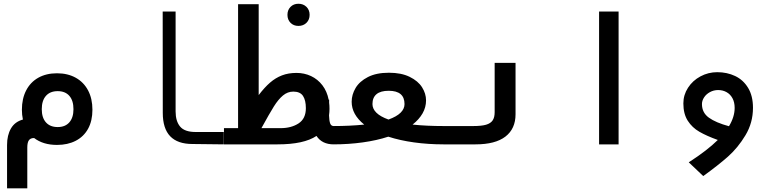

<svg xmlns="http://www.w3.org/2000/svg" viewBox="-20 -788 4240 1048"><path d="M166.5 -34.5H165Q146.5 -34.5 137.8 -22.5Q129 -10.5 129 17V240H18.5V3.5Q18.5 -50 39.8 -86.8Q61 -123.5 105 -135.5Q99.5 -161.5 99.5 -189Q99.5 -249.5 122.8 -294.5Q146 -339.5 189.2 -363.8Q232.5 -388 291 -388Q349.5 -388 393.2 -363.8Q437 -339.5 460.8 -294.5Q484.5 -249.5 484.5 -189Q484.5 -128.5 460.8 -85.2Q437 -42 393.2 -19.5Q349.5 3 291 3Q215.5 3 166.5 -34.5ZM381 -192Q381 -239 358.5 -264.8Q336 -290.5 295 -290.5Q253.5 -290.5 230.8 -264.8Q208 -239 208 -192Q208 -145.5 230.8 -120Q253.5 -94.5 295 -94.5Q336 -94.5 358.5 -120.2Q381 -146 381 -192Z M868.5 -172 868 -725H938.5V-180Q938.5 -126.5 963.2 -97Q988 -67.5 1048 -67.5H1201.5V0L1030.5 -2Q949.5 -2 909 -44.2Q868.5 -86.5 868.5 -172Z M1202.5 -88.5H1279.5V-765H1392V-269Q1424 -311 1454 -337Q1484 -363 1519 -376.5Q1554 -390 1598.5 -390Q1641 -390 1677.8 -372.8Q1714.5 -355.5 1739.8 -322.5Q1765 -289.5 1774 -243.5L1776.5 -244V-227.5Q1778.5 -213.5 1778.5 -194Q1778.5 -177 1776 -158Q1777 -128.5 1782.2 -114.2Q1787.5 -100 1801.5 -100V0Q1737.5 0 1707.5 -46Q1638.5 0 1495 0H1202.5ZM1649.5 -197.5Q1649.5 -240.5 1634 -264.2Q1618.5 -288 1581 -288Q1550 -288 1524.5 -266.8Q1499 -245.5 1474.8 -206.8Q1450.5 -168 1407 -88.5H1511Q1570 -88.5 1609.8 -114.5Q1649.5 -140.5 1649.5 -197.5ZM1549 -707Q1549 -733.5 1565.8 -750.5Q1582.5 -767.5 1609 -767.5Q1635.5 -767.5 1652.8 -750.5Q1670 -733.5 1670 -707Q1670 -680.5 1652.8 -663.5Q1635.5 -646.5 1609 -646.5Q1582.5 -646.5 1565.8 -663.5Q1549 -680.5 1549 -707Z M1968 -108Q1899.5 -163 1899.5 -232.5Q1899.5 -271.5 1921 -307.8Q1942.5 -344 1988.2 -367.5Q2034 -391 2103 -391Q2170.5 -391 2216.2 -368.5Q2262 -346 2283.8 -311.5Q2305.5 -277 2305.5 -240Q2305.5 -202.5 2286.5 -169.2Q2267.5 -136 2232 -108Q2308 -100 2401.5 -100V0Q2316.5 0 2239.5 -10.8Q2162.5 -21.5 2099.5 -42Q2037 -21.5 1960.2 -10.8Q1883.5 0 1798.5 0V-100Q1891 -100 1968 -108ZM2100.5 -135.5Q2145 -151.5 2166.5 -172.8Q2188 -194 2188 -220Q2188 -292.5 2101.5 -292.5Q2057.5 -292.5 2035.2 -274Q2013 -255.5 2013 -220Q2013 -194 2034.5 -172.8Q2056 -151.5 2100.5 -135.5Z M2400 -100H2564Q2608 -100 2633 -107.2Q2658 -114.5 2669 -130.8Q2680 -147 2680 -175.5V-445H2794V-164.5Q2794 -85 2738.8 -42.5Q2683.5 0 2575.5 0H2400Z M3356.5 -725V0H3250V-725Z M3895 -394Q3948.5 -394 3992.8 -373Q4037 -352 4063.5 -308.2Q4090 -264.5 4090 -199.5Q4090 -118 4049 -49.8Q4008 18.5 3953.5 66.8Q3899 115 3818.5 173L3739.5 98Q3841 32.5 3898 -24Q3837 -46 3797.5 -68.8Q3758 -91.5 3734 -129Q3710 -166.5 3710 -223.5Q3710 -270 3735.5 -309.2Q3761 -348.5 3803.5 -371.2Q3846 -394 3895 -394ZM3959 -99Q3990 -150 3990 -199Q3990 -230 3978 -252Q3966 -274 3945.5 -285.2Q3925 -296.5 3900 -296.5Q3875.5 -296.5 3855 -285.2Q3834.5 -274 3823 -256.2Q3811.5 -238.5 3811.5 -220Q3811.5 -173 3849.2 -145.8Q3887 -118.5 3959 -99Z"/></svg>

Font: JuliaMono
Style: Bold
Weight: 700
Monospace: yes
Designer: cormullion
Foundry: corm
Version: Version 0.055; ttfautohint (v1.8.4)